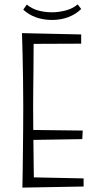

<svg xmlns="http://www.w3.org/2000/svg" viewBox="-20 -850 462 875"><path d="M82 5Q82 5 82.5 -17Q83 -39 83.5 -76Q84 -113 84.5 -160.5Q85 -208 85.5 -261Q86 -314 86 -365Q86 -429 85 -489Q84 -549 83 -596.5Q82 -644 81 -671.5Q80 -699 80 -699L134 -688Q134 -688 133.5 -666Q133 -644 133 -608Q133 -572 132.5 -528.5Q132 -485 131.5 -442Q131 -399 131 -364Q131 -329 131.5 -282.5Q132 -236 132.5 -187Q133 -138 133.5 -96Q134 -54 134.5 -28Q135 -2 135 -2ZM82 5 119 -42 361 -37V0ZM107 -212V-258L357 -255L355 -216ZM109 -650 80 -699 350 -693V-651ZM217 -759Q179 -759 145.5 -770.5Q112 -782 86 -806L102 -829Q127 -809 156.5 -801.5Q186 -794 216 -794Q248 -794 280 -802.5Q312 -811 334 -830L350 -809Q326 -785 291.5 -772Q257 -759 217 -759Z"/></svg>

Font: Truculenta ExtraLight
Style: Regular
Weight: 250
Version: Version 1.002